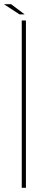

<svg xmlns="http://www.w3.org/2000/svg" viewBox="-44 -898 204 918"><path d="M60 0V-800H80V0ZM-24 -877V-878H9L73 -830V-829H50Z"/></svg>

Font: Big Shoulders Display Thin
Style: Regular
Weight: 100
Designer: Patric King
Foundry: XO Type Co
Version: Version 1.000; ttfautohint (v1.8.2)